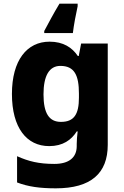

<svg xmlns="http://www.w3.org/2000/svg" viewBox="-20 -786 677 1046"><path d="M403 -752V-766H304C270 -710 246 -663 221 -617V-606H377C382 -649 394 -712 403 -752ZM250 -559C127 -559 45 -458 45 -274C45 -90 125 10 248 10C323 10 369 -24 398 -70H403C400 -46 398 -19 398 -2V10C398 72 356 107 276 107C191 107 136 93 73 65V208C133 231 197 240 284 240C476 240 567 158 567 3V-549H422L409 -481H404C373 -527 325 -559 250 -559ZM309 -427C386 -427 410 -375 410 -276V-254C410 -164 384 -122 312 -122C248 -122 217 -168 217 -272C217 -373 248 -427 309 -427Z"/></svg>

Font: Noto Sans Myanmar UI ExtraBold
Style: Regular
Weight: 800
Designer: Monotype Design Team
Foundry: Monotype Imaging Inc.
Version: Version 2.103